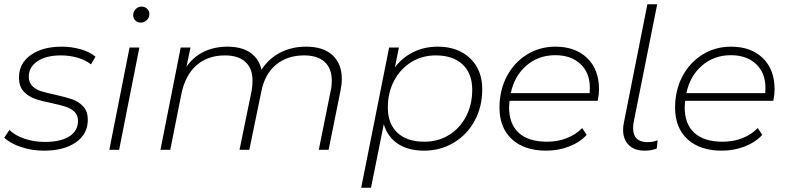

<svg xmlns="http://www.w3.org/2000/svg" viewBox="-25 -703 3697 901"><path d="M-5 -57 19 -93Q46 -67 90.5 -52Q135 -37 185 -37Q260 -37 300.5 -63Q341 -89 341 -136Q341 -163 324.5 -178.5Q308 -194 284 -202Q260 -210 218 -219Q168 -229 137.5 -240Q107 -251 85.5 -274.5Q64 -298 64 -339Q64 -405 119 -444.5Q174 -484 265 -484Q311 -484 354.5 -471.5Q398 -459 423 -437L402 -401Q375 -422 338 -432.5Q301 -443 261 -443Q191 -443 150.5 -415.5Q110 -388 110 -343Q110 -316 126.5 -299.5Q143 -283 168 -275Q193 -267 236 -258Q285 -247 315 -236.5Q345 -226 366 -203Q387 -180 387 -141Q387 -74 331 -35Q275 4 181 4Q125 4 74 -13Q23 -30 -5 -57Z M583 -480H629L534 0H488ZM600 -631Q600 -648 611.5 -660Q623 -672 640 -672Q655 -672 665.5 -661.5Q676 -651 676 -638Q676 -620 664 -608.5Q652 -597 635 -597Q620 -597 610 -607Q600 -617 600 -631Z M1579 -332Q1579 -307 1573 -278L1517 0H1471L1527 -278Q1532 -299 1532 -325Q1532 -381 1499 -412Q1466 -443 1402 -443Q1323 -443 1270 -399Q1217 -355 1201 -272L1145 0H1099L1156 -278Q1160 -299 1160 -325Q1160 -381 1127 -412Q1094 -443 1030 -443Q950 -443 897 -396.5Q844 -350 826 -261L774 0H728L823 -480H869L850 -390Q884 -438 933 -461Q982 -484 1042 -484Q1109 -484 1149.5 -456Q1190 -428 1202 -376Q1238 -430 1291.5 -457Q1345 -484 1411 -484Q1492 -484 1535.5 -444Q1579 -404 1579 -332Z M2238 -284Q2238 -202 2202.5 -136.5Q2167 -71 2104.5 -33.5Q2042 4 1965 4Q1891 4 1842.5 -28Q1794 -60 1776 -120L1716 178H1670L1801 -480H1847L1828 -387Q1863 -433 1914.5 -458.5Q1966 -484 2030 -484Q2123 -484 2180.5 -430Q2238 -376 2238 -284ZM2191 -282Q2191 -358 2146 -400.5Q2101 -443 2020 -443Q1956 -443 1905 -411.5Q1854 -380 1824.5 -324.5Q1795 -269 1795 -199Q1795 -122 1840 -80Q1885 -38 1966 -38Q2031 -38 2082 -69.5Q2133 -101 2162 -156.5Q2191 -212 2191 -282Z M2366 -230Q2364 -210 2364 -200Q2364 -121 2409.5 -79.5Q2455 -38 2542 -38Q2593 -38 2635.5 -55Q2678 -72 2707 -102L2728 -70Q2696 -35 2645.5 -15.5Q2595 4 2538 4Q2436 4 2377.5 -49.5Q2319 -103 2319 -198Q2319 -279 2353 -344Q2387 -409 2447 -446.5Q2507 -484 2582 -484Q2675 -484 2730.5 -430.5Q2786 -377 2786 -283Q2786 -261 2780 -230ZM2372 -266H2742Q2743 -274 2743 -290Q2743 -362 2698.5 -403Q2654 -444 2581 -444Q2502 -444 2445.5 -395.5Q2389 -347 2372 -266Z M2899 -94Q2899 -111 2903 -129L3013 -683H3059L2949 -132Q2946 -118 2946 -101Q2946 -69 2963 -52.5Q2980 -36 3013 -36Q3041 -36 3061 -45L3057 -6Q3032 4 3001 4Q2952 4 2925.5 -22.5Q2899 -49 2899 -94Z M3190 -230Q3188 -210 3188 -200Q3188 -121 3233.5 -79.5Q3279 -38 3366 -38Q3417 -38 3459.5 -55Q3502 -72 3531 -102L3552 -70Q3520 -35 3469.5 -15.5Q3419 4 3362 4Q3260 4 3201.5 -49.5Q3143 -103 3143 -198Q3143 -279 3177 -344Q3211 -409 3271 -446.5Q3331 -484 3406 -484Q3499 -484 3554.5 -430.5Q3610 -377 3610 -283Q3610 -261 3604 -230ZM3196 -266H3566Q3567 -274 3567 -290Q3567 -362 3522.5 -403Q3478 -444 3405 -444Q3326 -444 3269.5 -395.5Q3213 -347 3196 -266Z"/></svg>

Font: Montserrat Ace
Style: Light Italic
Weight: 300
Italic angle: -11.3°
Designer: Julieta Ulanovsky
Foundry: Julieta Ulanovsky
Version: Version 1